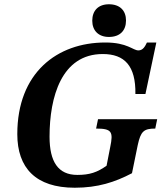

<svg xmlns="http://www.w3.org/2000/svg" viewBox="-20 -868 767 899"><path d="M330 11C438 11 518 -15 598 -57L625 -189C639 -252 652 -266 707 -266L716 -310H439L430 -266C504 -266 511 -251 496 -179L479 -92C435 -61 400 -49 342 -49C252 -49 212 -111 212 -228C212 -414 268 -615 461 -615C563 -615 616 -560 614 -428H661L712 -669H668C659 -650 649 -632 628 -632C602 -632 577 -669 473 -669C247 -669 61 -527 61 -240C61 -82 147 11 330 11ZM490 -695C542 -695 570 -725 570 -772C570 -818 542 -848 490 -848C440 -848 412 -818 412 -771C412 -725 441 -695 490 -695Z"/></svg>

Font: STIX Two Text
Style: Bold Italic
Weight: 700
Italic angle: -12°
Designer: Ross Mills, John Hudson & Paul Hanslow, Tiro Typeworks Ltd; with prior portions MicroPress Inc. and Coen Hoffman, Elsevi
Foundry: Tiro Typeworks Ltd
Version: Version 2.13 b171